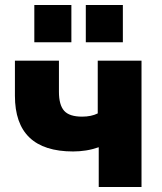

<svg xmlns="http://www.w3.org/2000/svg" viewBox="-20 -752 650 772"><path d="M377 0V-160Q351 -151 325.5 -147Q300 -143 274 -143Q40 -143 40 -367V-508H217V-383Q217 -330 238 -306.5Q259 -283 310 -283Q347 -283 373 -296V-508H549V0ZM325 -582V-732H474V-582ZM118 -582V-732H267V-582Z"/></svg>

Font: Mulish Black
Style: Regular
Weight: 900
Designer: Vernon Adams
Foundry: Vernon Adams
Version: Version 3.603; ttfautohint (v1.8.3)